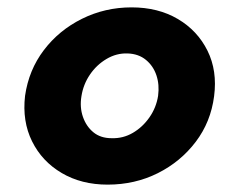

<svg xmlns="http://www.w3.org/2000/svg" viewBox="-20 -491 612 521"><path d="M48 -231Q40 -162 67 -107.5Q94 -53 147.5 -21.5Q201 10 272 10Q346 10 408 -21Q470 -52 511 -106Q552 -160 561 -230Q570 -299 543 -353.5Q516 -408 462.5 -439.5Q409 -471 337 -471Q265 -471 202.5 -440Q140 -409 99 -355Q58 -301 48 -231ZM201 -230Q206 -262 224 -288.5Q242 -315 269 -331Q296 -347 326 -346Q356 -345 376 -328.5Q396 -312 404.5 -286.5Q413 -261 409 -231Q404 -199 385.5 -172.5Q367 -146 340.5 -130.5Q314 -115 283 -116Q253 -116 233.5 -132Q214 -148 205 -174Q196 -200 201 -230Z"/></svg>

Font: Jost
Style: Bold Italic
Weight: 700
Italic angle: -5°
Version: Version 3.710